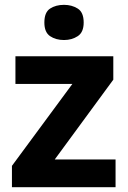

<svg xmlns="http://www.w3.org/2000/svg" viewBox="-20 -781 533 801"><path d="M462.1 0H29.8V-89.1L281.9 -430.8H44.4V-546.4H452.7V-448.6L208.3 -115.6H462.1ZM247 -760.8Q279.8 -760.8 304.4 -745.2Q329.1 -729.5 329.1 -687.1Q329.1 -646.3 304.4 -630.2Q279.8 -614 247 -614Q212.8 -614 188.9 -630.2Q165.1 -646.3 165.1 -687.1Q165.1 -729.5 188.9 -745.2Q212.8 -760.8 247 -760.8Z"/></svg>

Font: Noto Sans Khmer UI
Style: Regular
Weight: 400
Designer: Danh Hong and the Monotype Design Team
Foundry: Monotype Imaging Inc.
Version: Version 2.002